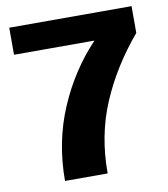

<svg xmlns="http://www.w3.org/2000/svg" viewBox="-78 -741 708 807"><g transform="rotate(-10 276.5 -337.5)"><path d="M134.5 0H316.5Q316 -162 374.5 -299.5Q433 -437 537.5 -560.5V-675H15.5V-559.5H358L357.5 -558Q256 -451 195.2 -308.2Q134.5 -165.5 134.5 0Z"/></g></svg>

Font: Anybody UltraCondensed Thin
Style: Bold
Weight: 700
Version: Version 1.111